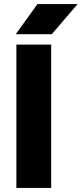

<svg xmlns="http://www.w3.org/2000/svg" viewBox="-20 -918 399 938"><path d="M60 0H230V-700H60ZM57 -751H233L359 -898H163Z"/></svg>

Font: Unageo
Style: Black
Weight: 900
Designer: Richard Sepsi
Foundry: Richard Sepsi
Version: Version 2.000